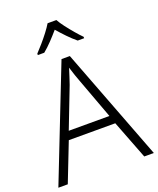

<svg xmlns="http://www.w3.org/2000/svg" viewBox="-169 -1048 946 1149"><g transform="rotate(-20 304.0 -473.5)"><path d="M547 0 452 -246H156L60 0H0L281 -717H334L608 0ZM339 -556Q333 -570 323 -600Q313 -630 306 -653Q298 -626 289 -600Q280 -574 274 -555L175 -299H434ZM332 -947Q344 -925 365 -897.5Q386 -870 409 -843Q432 -816 451 -797V-788H410Q383 -810 355 -839Q327 -868 303 -896Q279 -868 251.5 -839Q224 -810 197 -788H156V-797Q175 -817 198 -843.5Q221 -870 242 -897.5Q263 -925 276 -947Z"/></g></svg>

Font: Noto Sans Myanmar Light
Style: Regular
Weight: 300
Designer: Monotype Design Team
Foundry: Monotype Imaging Inc.
Version: Version 2.107; ttfautohint (v1.8.4.7-5d5b)